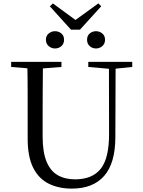

<svg xmlns="http://www.w3.org/2000/svg" viewBox="-20 -1091 837 1127"><path d="M302.7 -806.5Q282.2 -806.5 265.9 -820.4Q249.6 -834.4 249.6 -857.4Q249.6 -881.1 265.9 -894.4Q282.2 -907.8 302.7 -907.8Q324.8 -907.8 340.4 -894.4Q356 -881.1 356 -857.4Q356 -834.4 340.4 -820.4Q324.8 -806.5 302.7 -806.5ZM543.5 -806.5Q522 -806.5 506.5 -820.4Q491 -834.4 491 -857.4Q491 -881.1 506.5 -894.4Q522 -907.8 543.5 -907.8Q564.6 -907.8 580.6 -894.4Q596.6 -881.1 596.6 -857.4Q596.6 -834.4 580.6 -820.4Q564.6 -806.5 543.5 -806.5ZM290.5 -1070.7 450.3 -953.9H395.7L557.5 -1071.2L574.2 -1054.3L449.5 -916.9H396.5L272.6 -1054.1ZM401.2 16.1Q323.9 16.1 265.4 -13.2Q206.9 -42.4 174.6 -106.7Q142.4 -171.1 142.4 -276.5V-391Q142.4 -475.8 142.3 -560.2Q142.2 -644.6 140 -728H232.2Q231.2 -645.4 230.7 -561.2Q230.2 -477 230.2 -391V-291.5Q230.2 -198.9 253 -143.1Q275.8 -87.3 318.7 -62.8Q361.7 -38.3 420.2 -38.3Q522.2 -38.3 571.4 -100.5Q620.6 -162.6 620.2 -305.7L619.4 -728H658.7L657.1 -285.6Q656.7 -132.5 591.2 -58.2Q525.7 16.1 401.2 16.1ZM45.5 -698V-728H340.7V-698L201.1 -686.9H179.8ZM498.2 -698V-728H756.2V-698L647.1 -686.7H626.2Z"/></svg>

Font: Noto Serif HK ExtraLight
Style: Regular
Weight: 200
Designer: Ryoko NISHIZUKA 西塚涼子 (kana & ideographs); Frank Grießhammer (Latin, Greek & Cyrillic); Wenlong ZHANG 张文龙 (bopomofo); San
Foundry: Adobe
Version: Version 2.002-H1;hotconv 1.1.0;makeotfexe 2.6.0